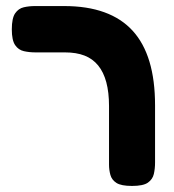

<svg xmlns="http://www.w3.org/2000/svg" viewBox="-20 -605 575 634"><path d="M416 9Q380 9 364.5 -1Q349 -11 344.5 -27.5Q340 -44 340 -61V-255Q340 -300 331 -333.5Q322 -367 304 -389Q286 -411 259 -421.5Q232 -432 194 -432H97Q77 -432 59 -436Q41 -440 30 -456Q19 -472 19 -508Q19 -545 30 -561Q41 -577 58.5 -581Q76 -585 96 -585H192Q268 -585 324.5 -564.5Q381 -544 418 -503.5Q455 -463 473.5 -401.5Q492 -340 492 -257V-68Q492 -48 488 -30.5Q484 -13 468.5 -2Q453 9 416 9Z"/></svg>

Font: Fredoka Light SemiBold
Style: Regular
Weight: 600
Version: Version 2.001